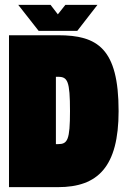

<svg xmlns="http://www.w3.org/2000/svg" viewBox="-20 -770 516 790"><path d="M188 -750H55L139 -643H298L381 -750H249L218 -711ZM17 0H219C382 0 468 -83 468 -313C468 -571 381 -625 219 -625H17ZM219 -454C258 -454 268 -437 268 -313C268 -194 258 -177 219 -177H210V-454Z"/></svg>

Font: Blinker Headline
Style: Regular
Weight: 900
Width: 4
Designer: Juergen Huber
Foundry: supertype
Version: Version 1.015;PS 1.15;hotconv 1.0.88;makeotf.lib2.5.647800